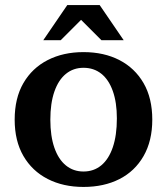

<svg xmlns="http://www.w3.org/2000/svg" viewBox="-20 -728 660 759"><path d="M310 11Q230 11 168.5 -20.5Q107 -52 72.5 -111.5Q38 -171 38 -255Q38 -340 72.5 -399.5Q107 -459 168.5 -490.5Q230 -522 310 -522Q391 -522 452 -490.5Q513 -459 547.5 -399.5Q582 -340 582 -255Q582 -171 547.5 -111Q513 -51 452 -20Q391 11 310 11ZM310 -50Q351 -50 380.5 -74.5Q410 -99 426 -146Q442 -193 442 -260Q442 -323 426 -368Q410 -413 380.5 -436.5Q351 -460 310 -460Q270 -460 240.5 -436Q211 -412 195 -366Q179 -320 179 -255Q179 -190 195 -144Q211 -98 240.5 -74Q270 -50 310 -50ZM151 -569 246 -708H374L469 -569H381L273 -677H328L220 -569Z"/></svg>

Font: Montagu Slab 120pt Medium
Style: Regular
Weight: 500
Designer: Florian Karsten
Foundry: Florian Karsten
Version: Version 1.000